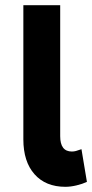

<svg xmlns="http://www.w3.org/2000/svg" viewBox="-20 -710 355 740"><path d="M315 -9Q298 -1 275 4.5Q252 10 232 10Q156 10 113 -38.5Q70 -87 70 -173V-690H212V-185Q212 -126 257 -126Q265 -126 272.5 -128Q280 -130 294 -135Z"/></svg>

Font: Radio Canada Condensed
Style: Bold
Weight: 700
Width: 3
Designer: Charles Daoud, Etienne Aubert Bonn, Alexandre Saumier Demers, Jacques Le Bailly
Foundry: Radio-Canada
Version: Version 2.104; ttfautohint (v1.8.4.7-5d5b);gftools[0.9.28.de